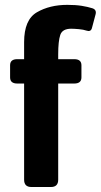

<svg xmlns="http://www.w3.org/2000/svg" viewBox="-20 -750 404 770"><path d="M49.3 -415Q20.5 -415 20.5 -439.5V-488.3Q20.5 -512.7 49.3 -512.7H76.7V-581.1Q76.7 -670.9 127.9 -700.7Q179.2 -730.5 250 -730.5Q283.7 -730.5 307.9 -726.6Q332 -722.7 350.6 -716.8Q368.2 -710.9 363.3 -692.4L348.6 -637.2Q344.2 -621.1 326.2 -627.4Q315.4 -631.3 296.1 -633.1Q276.9 -634.8 265.6 -634.8Q230 -634.8 221.7 -609.9Q213.4 -585 213.4 -532.2V-512.7H277.8Q306.6 -512.7 306.6 -488.3V-439.5Q306.6 -415 277.8 -415H213.4V-29.3Q213.4 0 184.1 0H106Q76.7 0 76.7 -29.3V-415Z"/></svg>

Font: Istok
Style: Bold
Weight: 700
Designer: Andrey V. Panov
Foundry: Andrey V. Panov
Version: Version 1.0.1